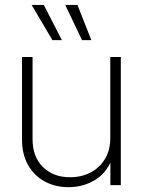

<svg xmlns="http://www.w3.org/2000/svg" viewBox="-20 -755 582 783"><path d="M259.8 8.3Q205.1 8.3 162.1 -15.1Q119.1 -38.6 94.5 -82Q69.8 -125.5 69.8 -185.1V-522.5H112.8V-187Q112.8 -115.7 155 -74Q197.3 -32.2 265.6 -32.2Q312 -32.2 349.1 -51.5Q386.2 -70.8 408 -106.7Q429.7 -142.6 429.7 -191.4V-522.5H472.7V0H430.2V-120.1H440.9Q420.9 -55.2 371.3 -23.4Q321.8 8.3 259.8 8.3ZM314.5 -591.3 246.1 -734.9H295.9L352.5 -591.3ZM193.8 -591.3 108.9 -734.9H158.7L232.4 -591.3Z"/></svg>

Font: Inter 28pt ExtraLight
Style: Regular
Weight: 250
Designer: Rasmus Andersson
Foundry: rsms
Version: Version 4.001;git-66647c0bb